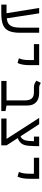

<svg xmlns="http://www.w3.org/2000/svg" viewBox="1139 -1791 652 2970"><g transform="rotate(90 1465.0 -306.0)"><path d="M51.3 0V-81.1H184.6L103 -585.9H186L263.7 -84Q312 -89.4 344 -109.9Q376 -130.4 392.1 -176.3Q408.2 -222.2 408.2 -303.7V-585.9H486.8V-291.5Q486.8 -177.2 457 -114Q427.2 -50.8 361.3 -25.4Q295.4 0 187 0Z M954.1 -251.5 881.8 -272.5Q896 -305.2 902.6 -341.8Q909.2 -378.4 909.2 -435.1V-504.4H662.6V-585.9H987.8V-435.1Q987.8 -378.4 979.5 -331.5Q971.2 -284.7 954.1 -251.5Z M1698.2 -65.4V0H1232.4V-81.1H1533.2V-362.3Q1533.2 -438 1502.9 -471.4Q1472.7 -504.9 1406.2 -504.9H1327.1Q1293.9 -504.9 1269.8 -517.3Q1245.6 -529.8 1228 -543.5L1261.7 -611.8Q1272.9 -604 1292.2 -595Q1311.5 -585.9 1333.5 -585.9H1417Q1511.2 -585.9 1561.8 -538.3Q1612.3 -490.7 1612.3 -400.9V-81.1Z M1814 0V-81.1H2128.9L1803.7 -585.9H1901.4L2087.9 -297.9Q2151.9 -320.3 2159.7 -424.3Q2162.6 -462.4 2164.1 -504.9H2093.3V-585.9H2241.2Q2241.2 -547.4 2239.5 -505.6Q2237.8 -463.9 2235.8 -433.1Q2231 -347.7 2196 -307.9Q2161.1 -268.1 2115.7 -255.4L2228.5 -81.1V0Z M2711.9 -251.5 2639.6 -272.5Q2653.8 -305.2 2660.4 -341.8Q2667 -378.4 2667 -435.1V-504.4H2420.4V-585.9H2745.6V-435.1Q2745.6 -378.4 2737.3 -331.5Q2729 -284.7 2711.9 -251.5Z"/></g></svg>

Font: Cascadia Code PL SemiLight
Style: Regular
Weight: 350
Monospace: yes
Designer: Aaron Bell
Foundry: Saja Typeworks
Version: Version 2404.023; ttfautohint (v1.8.4)